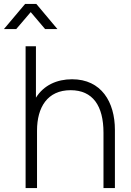

<svg xmlns="http://www.w3.org/2000/svg" viewBox="-60 -955 664 975"><path d="M231.5 -807.5 124.5 -935H67.5L-40 -807.5H22.5L96 -893.5L169 -807.5ZM306 -552.5C229 -552.5 162.5 -522.5 122.5 -459V-720H70V0H128V-291.5C128 -410.5 181 -497 298.5 -497C411.5 -497 465.5 -417.5 465.5 -281V0H523.5V-295.5C523.5 -436.5 455 -552.5 306 -552.5Z"/></svg>

Font: Hauora Light
Style: Regular
Weight: 300
Designer: Wayne Shih
Foundry: WCYS
Version: Version 1.001;hotconv 1.0.109;makeotfexe 2.5.65596